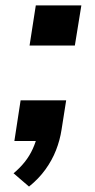

<svg xmlns="http://www.w3.org/2000/svg" viewBox="-20 -520 352 708"><path d="M87 168 30 119Q53 100 71 77.5Q89 55 101 28.5Q113 2 118 -23L142 0H33L56 -150H224L207 -42Q201 -3 186.5 34Q172 71 147.5 105Q123 139 87 168ZM89 -352 112 -500H280L256 -352Z"/></svg>

Font: Nunito Sans 7pt SemiExpanded
Style: Bold Italic
Weight: 700
Width: 6
Italic angle: -9°
Designer: Vernon Adams
Foundry: Vernon Adams
Version: Version 3.101;gftools[0.9.27]